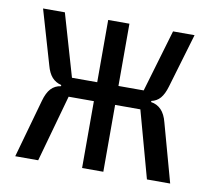

<svg xmlns="http://www.w3.org/2000/svg" viewBox="-63 -587 727 659"><g transform="rotate(10 300.0 -258.0)"><path d="M263 -233H175L110 0H30L87 -203Q95 -232 108.5 -246.5Q122 -261 143 -264V-268Q123 -273 110.5 -287Q98 -301 91 -327L36 -516H112L175 -299H263V-516H337V-299H425L489 -516H564L508 -327Q500 -300 488 -286Q476 -272 457 -268V-264Q478 -261 492.5 -246Q507 -231 514 -203L570 0H489L425 -233H337V0H263Z"/></g></svg>

Font: iA Writer Mono V
Style: Regular
Weight: 400
Designer: Mike Abbink, Paul van der Laan, Pieter van Rosmalen
Foundry: Bold Monday
Version: Version 2.000